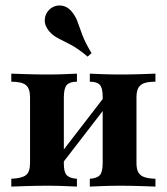

<svg xmlns="http://www.w3.org/2000/svg" viewBox="-20 -690 617 710"><path d="M312.1 0V-29Q338.7 -30.6 349.2 -42.3Q359.7 -54 359.7 -87.1V-333.1Q359.7 -364.5 349.2 -376.2Q338.7 -387.9 312.1 -387.9V-417.7Q328.2 -416.9 360.1 -415.7Q391.9 -414.5 425 -414.5Q461.3 -414.5 498.4 -415.7Q535.5 -416.9 554.8 -417.7V-387.9Q529 -387.9 513.7 -382.7Q498.4 -377.4 491.5 -364.9Q484.7 -352.4 484.7 -329.8V-87.1Q484.7 -65.3 491.5 -52.8Q498.4 -40.3 513.7 -35.1Q529 -29.8 554.8 -29V0Q535.5 -0.8 498.4 -2Q461.3 -3.2 425 -3.2Q391.9 -3.2 360.1 -2Q328.2 -0.8 312.1 0ZM21.8 0V-29Q60.5 -30.6 75.8 -42.3Q91.1 -54 91.1 -87.1V-329.8Q91.1 -362.9 75.8 -375.4Q60.5 -387.9 21.8 -387.9V-417.7Q41.1 -416.9 80.2 -415.7Q119.4 -414.5 155.6 -414.5Q187.9 -414.5 218.1 -415.7Q248.4 -416.9 264.5 -417.7V-387.9Q237.9 -387.9 227 -375.8Q216.1 -363.7 216.1 -329.8V-83.9Q216.1 -53.2 227 -41.9Q237.9 -30.6 264.5 -29V0Q248.4 -0.8 218.1 -2Q187.9 -3.2 155.6 -3.2Q119.4 -3.2 80.2 -2Q41.1 -0.8 21.8 0ZM206.5 -80.6 187.9 -100.8 369.4 -336.3 388.7 -316.9ZM304 -480.6Q268.5 -510.5 241.5 -524.6Q214.5 -538.7 195.2 -548.4Q175.8 -558.1 161.3 -575Q144.4 -595.2 145.6 -617.7Q146.8 -640.3 163.7 -655.6Q182.3 -671.8 206 -669.4Q229.8 -666.9 246.8 -645.2Q260.5 -628.2 267.3 -608.1Q274.2 -587.9 284.7 -560.1Q295.2 -532.3 318.5 -493.5Z"/></svg>

Font: Playfair 5pt SemiExpanded Light ExtraBold
Style: Regular
Weight: 800
Version: Version 2.001;gftools[0.9.30]